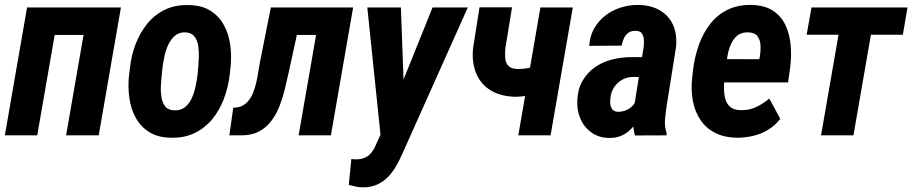

<svg xmlns="http://www.w3.org/2000/svg" viewBox="-22 -559 3768 793"><path d="M378.4 -528.3 358.4 -414.6H167L187 -528.3ZM223.6 -528.3 131.8 0H-2L89.8 -528.3ZM477.5 -528.3 385.7 0H251L342.8 -528.3Z M510.7 -246.1 515.1 -281.2Q520.5 -331.1 538.3 -377.4Q556.2 -423.8 586.2 -460.9Q616.2 -498 658.9 -518.8Q701.7 -539.6 757.3 -538.1Q812 -537.1 847.4 -514.6Q882.8 -492.2 902.8 -455.3Q922.9 -418.5 929 -373.3Q935.1 -328.1 930.2 -281.7L926.3 -246.6Q919.9 -196.3 902.3 -149.9Q884.8 -103.5 854.7 -66.9Q824.7 -30.3 782 -9.5Q739.3 11.2 683.6 9.8Q629.4 8.8 594 -13.7Q558.6 -36.1 538.6 -72.8Q518.6 -109.4 512.2 -154.5Q505.9 -199.7 510.7 -246.1ZM649.4 -281.7 645.5 -245.1Q644 -229.5 642.6 -206.3Q641.1 -183.1 644.5 -159.7Q647.9 -136.2 659.7 -120.4Q671.4 -104.5 695.8 -103.5Q723.1 -101.6 741.5 -116Q759.8 -130.4 770 -153.3Q780.3 -176.3 785.6 -201.4Q791 -226.6 793.5 -247.1L796.9 -282.7Q797.9 -297.9 799.1 -321.5Q800.3 -345.2 796.9 -368.4Q793.5 -391.6 781.5 -407.7Q769.5 -423.8 745.6 -425.3Q718.8 -426.8 701.4 -412.1Q684.1 -397.5 673.3 -374.8Q662.6 -352.1 657.2 -326.7Q651.9 -301.3 649.4 -281.7Z M1337.9 -528.3 1317.9 -414.6H1109.9L1129.4 -528.3ZM1436.5 -528.3 1344.7 0H1211.4L1303.2 -528.3ZM1096.7 -528.3H1229L1170.4 -260.3Q1163.1 -226.6 1154.3 -190.4Q1145.5 -154.3 1132.1 -119.9Q1118.7 -85.4 1097.4 -58.1Q1076.2 -30.8 1045.9 -15.1Q1015.6 0.5 972.7 0H925.3L941.4 -114.3L955.6 -115.2Q978.5 -118.2 994.4 -132.6Q1010.3 -147 1020 -168.5Q1029.8 -189.9 1035.6 -214.6Q1041.5 -239.3 1044.9 -262.7Q1048.3 -286.1 1051.8 -303.2Z M1579.1 -67.9 1764.6 -528.3H1910.2L1638.2 79.6Q1626.5 106 1612.1 130.4Q1597.7 154.8 1578.4 173.8Q1559.1 192.9 1534.2 203.9Q1509.3 214.8 1478 214.8Q1462.4 214.8 1448 211.7Q1433.6 208.5 1418.5 204.6L1429.2 97.7Q1433.6 98.1 1437.5 98.6Q1441.4 99.1 1445.3 99.1Q1467.3 99.6 1483.2 93Q1499 86.4 1510 73.7Q1521 61 1529.3 42ZM1633.8 -528.3 1647.9 -142.6 1639.6 5.4 1551.3 14.6 1495.1 -528.3Z M2343.8 -528.3 2252 0H2118.7L2210 -528.3ZM2238.3 -303.2 2227.1 -188Q2210 -178.7 2189.9 -172.1Q2169.9 -165.5 2148.9 -162.6Q2127.9 -159.7 2107.4 -159.2Q2046.4 -160.6 2005.1 -185.5Q1963.9 -210.4 1944.8 -255.9Q1925.8 -301.3 1932.1 -361.3L1958.5 -528.8H2092.8L2065.4 -360.8Q2063 -338.4 2064.7 -318.6Q2066.4 -298.8 2077.9 -286.9Q2089.4 -274.9 2115.7 -273.9Q2138.2 -273.4 2158.2 -277.6Q2178.2 -281.7 2198.5 -289.1Q2218.8 -296.4 2238.3 -303.2Z M2597.7 -121.6 2636.7 -366.7Q2638.2 -380.9 2637.2 -395.5Q2636.2 -410.2 2629.2 -420.7Q2622.1 -431.2 2604 -431.6Q2584.5 -432.1 2572.8 -423.3Q2561 -414.6 2554.7 -400.4Q2548.3 -386.2 2545.4 -370.6L2411.6 -369.6Q2414.1 -409.7 2431.9 -441.2Q2449.7 -472.7 2478 -494.6Q2506.3 -516.6 2541.7 -527.8Q2577.1 -539.1 2615.2 -538.6Q2668 -537.6 2704.6 -515.6Q2741.2 -493.7 2758.3 -455.1Q2775.4 -416.5 2770 -363.8L2732.4 -127.9Q2728 -99.1 2724.9 -68.1Q2721.7 -37.1 2731.4 -8.3L2731 0L2600.6 0.5Q2592.3 -29.3 2593 -60.3Q2593.8 -91.3 2597.7 -121.6ZM2648.9 -322.8 2635.3 -240.7 2591.8 -241.2Q2572.8 -240.7 2556.9 -234.1Q2541 -227.5 2528.6 -215.6Q2516.1 -203.6 2508.5 -188.2Q2501 -172.9 2499 -153.8Q2497.1 -141.1 2498.8 -128.2Q2500.5 -115.2 2508.1 -106.4Q2515.6 -97.7 2531.2 -97.2Q2548.3 -97.2 2564.9 -104.2Q2581.5 -111.3 2592.8 -124.5Q2604 -137.7 2606 -155.3L2630.4 -100.6Q2622.1 -78.6 2609.6 -58.3Q2597.2 -38.1 2580.3 -22.2Q2563.5 -6.3 2542.2 2.4Q2521 11.2 2494.1 10.7Q2451.7 10.3 2421.1 -11.5Q2390.6 -33.2 2375.5 -67.9Q2360.4 -102.5 2362.3 -144Q2364.3 -190.9 2383.8 -224.9Q2403.3 -258.8 2434.3 -280.8Q2465.3 -302.7 2505.1 -313Q2544.9 -323.2 2588.4 -323.2Z M3021 9.8Q2968.3 8.8 2930.7 -10.7Q2893.1 -30.3 2870.6 -64.2Q2848.1 -98.1 2839.8 -141.4Q2831.5 -184.6 2836.4 -233.9L2841.3 -277.3Q2848.1 -328.1 2865.2 -375.5Q2882.3 -422.9 2911.4 -460.2Q2940.4 -497.6 2982.9 -518.6Q3025.4 -539.6 3082.5 -538.6Q3137.2 -537.1 3171.1 -514.4Q3205.1 -491.7 3222.4 -454.6Q3239.7 -417.5 3243.7 -372.3Q3247.6 -327.1 3241.7 -281.2L3232.9 -218.8H2888.7L2905.8 -314.9L3114.3 -314.5L3116.7 -328.1Q3120.1 -348.6 3119.1 -370.8Q3118.2 -393.1 3107.4 -408.4Q3096.7 -423.8 3070.3 -425.3Q3041.5 -426.8 3023.7 -412.4Q3005.9 -397.9 2996.1 -374.5Q2986.3 -351.1 2982.2 -325.4Q2978 -299.8 2975.6 -277.3L2970.2 -233.4Q2967.8 -211.4 2968.3 -189.2Q2968.8 -167 2974.4 -147.9Q2980 -128.9 2994.9 -116.7Q3009.8 -104.5 3037.6 -104Q3071.8 -103 3100.8 -116.7Q3129.9 -130.4 3155.3 -151.9L3200.7 -68.4Q3180.2 -41 3150.9 -23.2Q3121.6 -5.4 3087.6 2.4Q3053.7 10.3 3021 9.8Z M3594.7 -528.3 3502.9 0H3369.1L3460.9 -528.3ZM3726.1 -528.3 3707 -415.5H3309.6L3329.6 -528.3Z"/></svg>

Font: Roboto Condensed
Style: Bold Italic
Weight: 700
Italic angle: -12°
Designer: Christian Robertson
Foundry: Google
Version: Version 3.0